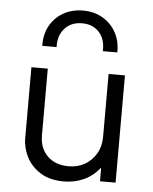

<svg xmlns="http://www.w3.org/2000/svg" viewBox="-54 -806 691 865"><g transform="rotate(5 291.0 -373.0)"><path d="M267 15Q203 15 161 -11.5Q119 -38 98 -79Q77 -120 77 -164V-485H151V-182.5Q151 -125.5 186.5 -90.2Q222 -55 283 -55Q323 -55 355.2 -73.2Q387.5 -91.5 406.8 -124.5Q426 -157.5 426 -201V-485H500V0H429.5V-61.5Q397.5 -22 356.2 -3.5Q315 15 267 15ZM117.5 -585Q115.5 -635.5 137 -675Q158.5 -714.5 197.5 -737Q236.5 -759.5 287.5 -759.5Q337.5 -759.5 376.2 -736.8Q415 -714 436.5 -674.5Q458 -635 456.5 -585H391Q394 -637.5 365.5 -669.8Q337 -702 287.5 -702Q238 -702 209 -669.8Q180 -637.5 182 -585Z"/></g></svg>

Font: Geologica Cursive ExtraLight
Style: Regular
Weight: 250
Designer: Sindre Bremnes, Frode Helland
Foundry: Monokrom Skriftforlag AS
Version: Version 1.010;gftools[0.9.28]